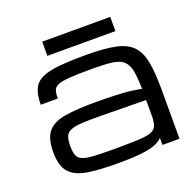

<svg xmlns="http://www.w3.org/2000/svg" viewBox="-127 -849 1016 994"><g transform="rotate(-20 381.0 -352.0)"><path d="M359.4 10.7Q258.3 10.7 192.6 0.2Q127 -10.3 95 -45.9Q63 -81.5 63 -156.7Q63 -233.4 93 -269.3Q123 -305.2 188.2 -315.9Q253.4 -326.7 359.4 -326.7Q445.3 -326.7 503.4 -322.8Q561.5 -318.8 607.4 -309.1Q606.4 -374 598.6 -411.4Q590.8 -448.7 569.3 -466.8Q547.9 -484.9 506.6 -490Q465.3 -495.1 397 -495.1Q318.8 -495.1 274.7 -491.7Q230.5 -488.3 210.4 -479.5Q190.4 -470.7 185.3 -454.1Q180.2 -437.5 180.2 -411.1H86.4Q86.4 -463.9 100.8 -496.1Q115.2 -528.3 149.9 -544.9Q184.6 -561.5 244.9 -567.4Q305.2 -573.2 397 -573.2Q495.6 -573.2 555.9 -560.5Q616.2 -547.9 647.7 -514.9Q679.2 -481.9 690.2 -422.9Q701.2 -363.8 701.2 -270.5V0H607.4V-38.6Q590.8 -21 561.5 -10.3Q532.2 0.5 483.6 5.6Q435.1 10.7 359.4 10.7ZM359.4 -65.4Q442.9 -65.4 492.7 -67.4Q542.5 -69.3 567.1 -78.1Q591.8 -86.9 599.6 -106.4Q607.4 -126 607.4 -161.1V-247.6L359.4 -250.5Q293.5 -251.5 253.2 -248.8Q212.9 -246.1 191.9 -237.1Q170.9 -228 163.8 -208.7Q156.7 -189.5 156.7 -156.7Q156.7 -125 163.8 -106.4Q170.9 -87.9 191.9 -79.1Q212.9 -70.3 253.2 -67.9Q293.5 -65.4 359.4 -65.4ZM205.1 -637.2V-715.3H580.1V-637.2Z"/></g></svg>

Font: Michroma
Style: Regular
Weight: 400
Designer: Vernon Adams
Foundry: Vernon Adams
Version: Version 1.100; ttfautohint (v1.8.4.7-5d5b);gftools[0.9.29]